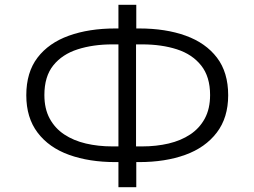

<svg xmlns="http://www.w3.org/2000/svg" viewBox="-20 -753 1055 796"><path d="M471 23V-98L492 -81H458Q350 -81 266.5 -111Q183 -141 136 -203Q89 -265 89 -358Q89 -453 135.5 -514Q182 -575 265.5 -605Q349 -635 458 -635H492L471 -617V-733H545V-617L523 -635H557Q667 -635 750 -605Q833 -575 879.5 -514Q926 -453 926 -358Q926 -265 878.5 -203Q831 -141 748 -111Q665 -81 557 -81H523L545 -98V23ZM471 -124V-592L491 -569H446Q366 -569 302 -548.5Q238 -528 201 -482Q164 -436 164 -359Q164 -302 186 -261.5Q208 -221 246.5 -195.5Q285 -170 336 -158Q387 -146 446 -146H491ZM544 -124 524 -146H569Q628 -146 679 -158Q730 -170 768.5 -195.5Q807 -221 829 -261.5Q851 -302 851 -359Q851 -435 814 -481.5Q777 -528 713.5 -548.5Q650 -569 569 -569H524L544 -592Z"/></svg>

Font: Nunito Sans 7pt SemiExpanded Light
Style: Regular
Weight: 300
Width: 6
Designer: Vernon Adams
Foundry: Vernon Adams
Version: Version 3.101;gftools[0.9.27]